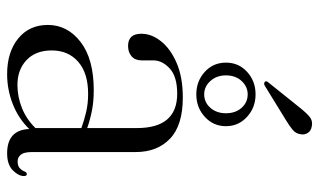

<svg xmlns="http://www.w3.org/2000/svg" viewBox="-190 -654 853 512"><g transform="rotate(90 236.0 -397.5)"><path d="M46 -99Q46 -151.5 91.5 -186.5Q137 -221.5 220 -221.5Q250.5 -221.5 275.2 -216.5Q300 -211.5 321 -204V-336.5Q321 -444 229.5 -444Q183.5 -444 162 -424Q140.5 -404 140.5 -380.5V-349Q140.5 -332 129.8 -322.5Q119 -313 102 -313Q69.5 -313 69.5 -348.5Q69.5 -376 89.8 -401.2Q110 -426.5 148 -442.8Q186 -459 239.5 -459Q313.5 -459 349.2 -425Q385 -391 385 -333V-56.5Q385 -35.5 392 -27Q399 -18.5 410 -18.5Q422 -18.5 428 -24.2Q434 -30 437 -37.5Q439.5 -43 443.5 -43Q449 -43 449 -35.5Q449 -21 433.8 -5.8Q418.5 9.5 388.5 9.5Q326 9.5 323.5 -49.5Q296 -21 257.5 -5.8Q219 9.5 177 9.5Q118.5 9.5 82.2 -20Q46 -49.5 46 -99ZM114 -109.5Q114 -66.5 139.8 -42.2Q165.5 -18 206 -18Q237.5 -18 267.5 -30Q297.5 -42 321 -66V-188.5Q300.5 -196 278.2 -201.2Q256 -206.5 230 -206.5Q174.5 -206.5 144.2 -180Q114 -153.5 114 -109.5ZM265 -769Q279.5 -787.5 290.5 -796.8Q301.5 -806 316 -803Q328.5 -801 334 -792.2Q339.5 -783.5 337.5 -773.5Q336 -760.5 325.5 -751.8Q315 -743 299 -733.5L208 -677.5Q201.5 -674 197.5 -678Q194 -681.5 200 -688ZM231 -495Q196 -495 171.2 -517.5Q146.5 -540 146.5 -574Q146.5 -608 171.2 -630.5Q196 -653 231 -653Q266.5 -653 291.2 -630.2Q316 -607.5 316 -574Q316 -540.5 291.2 -517.8Q266.5 -495 231 -495ZM231 -632Q210.5 -632 195.5 -615.8Q180.5 -599.5 180.5 -574Q180.5 -549 195.5 -532.5Q210.5 -516 231 -516Q252.5 -516 267 -532.5Q281.5 -549 281.5 -574Q281.5 -599.5 267 -615.8Q252.5 -632 231 -632Z"/></g></svg>

Font: Fraunces 72pt S000 Light
Style: Regular
Weight: 300
Version: Version 1.000; ttfautohint (v1.8.3)